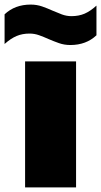

<svg xmlns="http://www.w3.org/2000/svg" viewBox="-56 -818 441 838"><path d="M53.5 0V-550H276V0ZM251 -621.5Q224.5 -621.5 201.2 -629.8Q178 -638 156 -647.5Q135 -657 114.8 -664.2Q94.5 -671.5 73 -671.5Q42 -671.5 16.8 -661Q-8.5 -650.5 -36 -626V-755.5Q9 -798 78 -798Q104.5 -798 128 -789.8Q151.5 -781.5 173.5 -771.5Q194 -762.5 214.2 -755Q234.5 -747.5 256 -747.5Q287.5 -747.5 312.8 -758.2Q338 -769 365 -793.5V-664Q320 -621.5 251 -621.5Z"/></svg>

Font: Encode Sans SemiExpanded Black
Style: Regular
Weight: 900
Width: 6
Designer: Multiple Designers
Foundry: Impallari Type
Version: Version 3.002